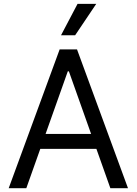

<svg xmlns="http://www.w3.org/2000/svg" viewBox="-20 -986 716 1006"><path d="M117.9 0H25.6L292.6 -727.3H383.5L650.6 0H558.2L485.1 -206H191.1ZM218.8 -284.1H457.4L340.9 -612.2H335.2ZM299.7 -801.1 386.4 -965.9H484.4L373.6 -801.1Z"/></svg>

Font: Inter Zeller
Style: Regular
Weight: 400
Designer: Rasmus Andersson; Joe Bland
Foundry: zeller
Version: Version 3.015;git-dec3a8cb1